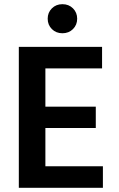

<svg xmlns="http://www.w3.org/2000/svg" viewBox="-20 -898 568 918"><path d="M278.5 -878Q309 -878 329 -858Q349 -838 349 -808.5Q349 -779 329 -759Q309 -739 278.5 -739Q248 -739 228 -759Q208 -779 208 -808.5Q208 -838 228 -858Q248 -878 278.5 -878ZM472 0H70V-674H468V-571H197V-388H438V-286H197V-103H472Z"/></svg>

Font: Hind Mysuru SemiBold
Style: Regular
Weight: 600
Designer: Manushi Parikh, Hitesh Malaviya
Foundry: Indian Type Foundry
Version: Version 0.703;PS 1.0;hotconv 1.0.86;makeotf.lib2.5.63406